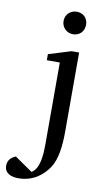

<svg xmlns="http://www.w3.org/2000/svg" viewBox="-181 -756 573 1033"><g transform="rotate(10 106.0 -239.5)"><path d="M61 183 -36 116C-59 126 -79 141 -79 174C-79 214 -44 229 -3 229C74 229 129 188 163 136C194 89 202 12 202 -64V-494H161L38 -456V-423H109V21C109 87 103 159 61 183ZM152 -708C117 -708 90 -682 90 -647C90 -612 117 -585 152 -585C188 -585 213 -611 213 -647C213 -683 188 -708 152 -708Z"/></g></svg>

Font: Veleka
Style: Regular
Weight: 400
Designer: Stefan Peev, Context Ltd, 2016; SIL International, 1997-2014.
Foundry: Stefan Peev, Context Ltd, 2016
Version: Version 1.000